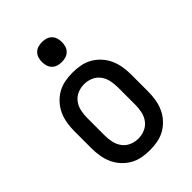

<svg xmlns="http://www.w3.org/2000/svg" viewBox="-219 -835 938 938"><g transform="rotate(-45 250.0 -365.5)"><path d="M250 8Q223 8 196 3Q169 -2 145.5 -15.5Q122 -29 103.5 -49.5Q85 -70 74 -94.5Q63 -119 58.5 -146Q54 -173 54 -200V-320Q54 -347 58.5 -374Q63 -401 74 -425.5Q85 -450 103.5 -470.5Q122 -491 145.5 -504.5Q169 -518 196 -523Q223 -528 250 -528Q277 -528 304 -523Q331 -518 354.5 -504.5Q378 -491 396.5 -470.5Q415 -450 426 -425.5Q437 -401 441.5 -374Q446 -347 446 -320V-200Q446 -173 441.5 -146Q437 -119 426 -94.5Q415 -70 396.5 -49.5Q378 -29 354.5 -15.5Q331 -2 304 3Q277 8 250 8ZM250 -72Q274 -72 296 -81.5Q318 -91 332 -110Q346 -129 351 -152.5Q356 -176 356 -200V-320Q356 -344 351 -367.5Q346 -391 332 -410Q318 -429 296 -438.5Q274 -448 250 -448Q226 -448 204 -438.5Q182 -429 168 -410Q154 -391 149 -367.5Q144 -344 144 -320V-200Q144 -176 149 -152.5Q154 -129 168 -110Q182 -91 204 -81.5Q226 -72 250 -72ZM250 -601Q236 -601 222.5 -605Q209 -609 199 -619Q189 -629 185 -642.5Q181 -656 181 -670Q181 -684 185 -697.5Q189 -711 199 -721Q209 -731 222.5 -735Q236 -739 250 -739Q264 -739 277.5 -735Q291 -731 301 -721Q311 -711 315 -697.5Q319 -684 319 -670Q319 -656 315 -642.5Q311 -629 301 -619Q291 -609 277.5 -605Q264 -601 250 -601Z"/></g></svg>

Font: Iosevka Fixed Medium
Style: Regular
Weight: 500
Monospace: yes
Designer: Belleve Invis
Foundry: Belleve Invis
Version: Version 32.3.0